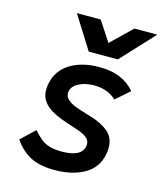

<svg xmlns="http://www.w3.org/2000/svg" viewBox="-118 -883 836 979"><g transform="rotate(15 300.0 -394.0)"><path d="M48.5 -96.5 121 -165.5Q145.5 -138 164.2 -123.2Q183 -108.5 208.5 -100.8Q234 -93 272.5 -93Q376 -93 387.5 -151Q388.5 -155 388.5 -162Q388.5 -181 374.5 -193.8Q360.5 -206.5 338.8 -215Q317 -223.5 273.5 -237.5Q221.5 -254 187.5 -272Q153.5 -290 134.2 -315.8Q115 -341.5 115 -377.5Q115 -390 118.5 -409Q132.5 -482 194.8 -520.5Q257 -559 348 -559Q413.5 -559 459 -539.5Q504.5 -520 536.5 -482.5L464 -419Q419 -462 347.5 -462Q300 -462 266.2 -444.2Q232.5 -426.5 227.5 -397Q227 -394.5 227 -389.5Q227 -369 244 -354.8Q261 -340.5 284.5 -331.5Q308 -322.5 347 -311L373.5 -303Q429.5 -286 464.8 -256.2Q500 -226.5 500 -172.5Q500 -156.5 497.5 -143.5Q484.5 -66.5 420 -29.5Q355.5 7.5 262 7.5Q183.5 7.5 134.2 -18.2Q85 -44 48.5 -96.5ZM165.5 -795H291.5L360.5 -689.5L469.5 -795H590L428.5 -621H275Z"/></g></svg>

Font: JuliaMono SemiBold
Style: Italic
Weight: 600
Italic angle: -9°
Monospace: yes
Designer: cormullion
Foundry: corm
Version: Version 0.056; ttfautohint (v1.8.4)